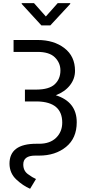

<svg xmlns="http://www.w3.org/2000/svg" viewBox="-20 -960 558 1196"><path d="M191.9 -940.4 265.6 -857.4 339.4 -940.4H417.5V-935.5L293.5 -801.8H237.8L115.2 -935.5V-940.4ZM135.3 -328.1V-401.9H206.5Q286.1 -402.3 321.3 -435.3Q356.4 -468.3 356.4 -521Q356.4 -568.4 322 -602.5Q287.6 -636.7 213.9 -636.7H64.5V-710.9H213.9Q315.4 -710.9 381.3 -660.2Q447.3 -609.4 447.3 -519Q447.3 -468.8 415.5 -428.5Q383.8 -388.2 327.6 -366.7Q458 -325.7 458 -198.2Q458 -99.1 391.4 -44.9Q324.7 9.3 223.6 9.3H199.2Q125 9.3 125 64.5Q125 103.5 153.6 124.5Q182.1 145.5 204.1 155.3L167.5 215.8Q123 196.8 81.5 158Q40 119.1 39.1 60.1Q39.1 -64.5 206.1 -64.5H223.6Q291.5 -64.5 329.6 -101.8Q367.7 -139.2 367.7 -196.3Q367.7 -324.2 213.4 -328.1Z"/></svg>

Font: LXGW WenKai Screen R
Style: Regular
Weight: 400
Designer: Fontworks Inc.
Version: Version 1.235;May 31, 2022